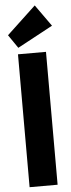

<svg xmlns="http://www.w3.org/2000/svg" viewBox="-64 -1014 389 1045"><g transform="rotate(-5 130.5 -491.5)"><path d="M54 0H207V-726H54ZM9 -834 59 -761 252 -865 168 -983Z"/></g></svg>

Font: MV Cash
Style: Bold
Weight: 700
Designer: Rodrigo Fuenzalida
Foundry: fragTYPE
Version: Version 1.100;Glyphs 3.1.2 (3151)